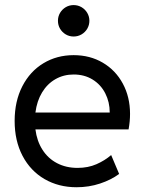

<svg xmlns="http://www.w3.org/2000/svg" viewBox="-20 -748 588 775"><path d="M39.1 -259.8Q39.1 -339.4 70.1 -399.7Q101.1 -460 155.3 -492.7Q209.5 -525.4 277.3 -525.4Q343.3 -525.4 395 -494.9Q446.8 -464.4 475.8 -410.4Q504.9 -356.4 504.9 -288.1Q504.9 -257.8 499 -225.6H123Q128.9 -178.7 151.4 -143.6Q173.8 -108.4 210.2 -89.4Q246.6 -70.3 293 -70.3Q335.4 -70.3 369.4 -85.2Q403.3 -100.1 428.7 -122.1L460.9 -45.9Q428.7 -22 383.8 -7.1Q338.9 7.8 289.1 7.8Q216.8 7.8 159.9 -25.1Q103 -58.1 71 -118.9Q39.1 -179.7 39.1 -259.8ZM422.9 -293.9Q422.9 -335.9 405 -371.1Q387.2 -406.2 354 -426.8Q320.8 -447.3 277.3 -447.3Q236.8 -447.3 203.9 -428.5Q170.9 -409.7 149.9 -375Q128.9 -340.3 123 -293.9ZM213.9 -664.1Q213.9 -681.6 222.4 -696Q231 -710.4 245.4 -719Q259.8 -727.5 277.3 -727.5Q294.4 -727.5 309.1 -719Q323.7 -710.4 332.3 -695.8Q340.8 -681.2 340.8 -664.1Q340.8 -647 332.3 -632.3Q323.7 -617.7 309.1 -609.1Q294.4 -600.6 277.3 -600.6Q259.8 -600.6 245.4 -609.1Q231 -617.7 222.4 -632.1Q213.9 -646.5 213.9 -664.1Z"/></svg>

Font: Reddit Sans Strawberry
Style: Regular
Weight: 400
Designer: Stephen Hutchings
Foundry: Reddit
Version: Version 1.013